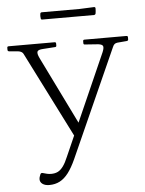

<svg xmlns="http://www.w3.org/2000/svg" viewBox="-93 -690 714 948"><g transform="rotate(-5 264.0 -216.0)"><path d="M113 212Q92 212 79.5 203Q67 194 67 180Q67 172 69.5 166Q72 160 74 154Q78 148 85 150Q95 153 105.5 155.5Q116 158 127 158Q146 158 160 151Q174 144 186.5 127Q199 110 211 81L432 -419Q442 -443 435.5 -451Q429 -459 404 -460L348 -464Q341 -464 341 -471V-481Q341 -488 348 -488H556Q563 -488 563 -481V-471Q563 -464 556 -463L509 -459Q500 -458 494.5 -453.5Q489 -449 485 -439L246 95Q227 137 207.5 162.5Q188 188 165 200Q142 212 113 212ZM43 -443Q40 -450 33 -454Q26 -458 17 -459L-28 -463Q-35 -464 -35 -471V-481Q-35 -488 -28 -488H200Q207 -488 207 -481V-471Q207 -464 200 -464L141 -460Q116 -459 112 -449.5Q108 -440 119 -417L295 -58L266 -1ZM142 -634Q143 -641 150 -641H337L409 -644Q416 -644 416 -637Q416 -630 415.5 -624Q415 -618 414 -612Q412 -605 405 -605H149Q142 -605 142 -612Q141 -617 141 -623Q141 -629 142 -634Z"/></g></svg>

Font: Hahmlet ExtraLight
Style: Regular
Weight: 250
Designer: Minjoo Ham & Mark Frömberg
Foundry: hypertype
Version: Version 1.002